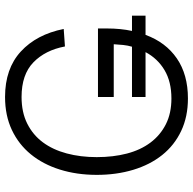

<svg xmlns="http://www.w3.org/2000/svg" viewBox="-22 -744 782 779"><g transform="rotate(-90 369.5 -355.0)"><path d="M617 -156Q587 -74 521.5 -29Q456 16 359 16Q285 16 227 -11.5Q169 -39 129.5 -88.5Q90 -138 69.5 -206Q49 -274 49 -354Q49 -435 70.5 -503.5Q92 -572 132.5 -621.5Q173 -671 231.5 -698.5Q290 -726 365 -726Q480 -726 549.5 -662Q619 -598 641 -488L570 -483Q555 -563 505.5 -611Q456 -659 365 -659Q303 -659 257 -636Q211 -613 181 -572.5Q151 -532 136 -476Q121 -420 121 -354Q121 -287 135.5 -231.5Q150 -176 180 -136Q210 -96 254.5 -73.5Q299 -51 359 -51Q427 -51 474 -79Q521 -107 547 -156H365V-211H569Q574 -228 576 -246.5Q578 -265 579 -285H365V-349H643V-312Q643 -285 640.5 -259.5Q638 -234 633 -211H695V-156Z"/></g></svg>

Font: Geist Light
Style: Regular
Weight: 400
Designer: Basement.studio, Andrés Briganti, Mateo Zaragoza
Foundry: Basement.studio, Vercel, Andrés Briganti, Guido Ferreyra, Mateo Zaragoza
Version: Version 1.401